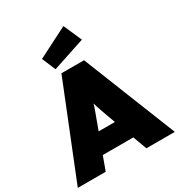

<svg xmlns="http://www.w3.org/2000/svg" viewBox="-238 -1106 1167 1251"><g transform="rotate(-30 345.0 -480.0)"><path d="M-20 0 261 -700H431L710 0H496L384 -306Q373 -337 365 -359Q357 -381 351 -400.5Q345 -420 339 -442.5Q333 -465 327 -496H361Q355 -465 349 -442.5Q343 -420 336.5 -400.5Q330 -381 321.5 -359Q313 -337 302 -306L190 0ZM120 -104 183 -251H508L565 -104ZM241 -742 198 -844 426 -960 486 -823Z"/></g></svg>

Font: Lexend Deca Black
Style: Regular
Weight: 900
Designer: Bonnie Shaver-Troup, Thomas Jockin
Foundry: Lexend
Version: Version 1.007